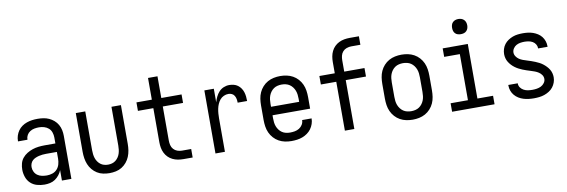

<svg xmlns="http://www.w3.org/2000/svg" viewBox="-53 -1143 4607 1559"><g transform="rotate(-10 2250.0 -363.5)"><path d="M214 8Q183 8 152.5 -0.5Q122 -9 99.5 -30Q77 -51 66.5 -81.5Q56 -112 56 -143Q56 -168 62.5 -193Q69 -218 85 -237.5Q101 -257 123 -270.5Q145 -284 169 -292Q193 -300 218 -303Q243 -306 269 -306H358V-355Q358 -376 351 -397Q344 -418 328 -432Q312 -446 291 -452Q270 -458 249 -458Q230 -458 211 -454.5Q192 -451 175.5 -440.5Q159 -430 149.5 -413Q140 -396 140 -377V-375H62V-378Q62 -401 69 -422.5Q76 -444 89 -462.5Q102 -481 120.5 -494Q139 -507 160.5 -514.5Q182 -522 204 -525Q226 -528 249 -528Q273 -528 297 -524.5Q321 -521 343 -511Q365 -501 383.5 -485Q402 -469 414 -448Q426 -427 431 -403Q436 -379 436 -355V0H358V-86Q350 -65 335.5 -46.5Q321 -28 302 -15Q283 -2 260 3Q237 8 214 8ZM246 -62Q269 -62 291.5 -69.5Q314 -77 329.5 -94Q345 -111 351.5 -134Q358 -157 358 -180V-236H269Q254 -236 239 -234.5Q224 -233 209.5 -229.5Q195 -226 181 -220Q167 -214 156 -204Q145 -194 139.5 -179.5Q134 -165 134 -150Q134 -130 143 -111.5Q152 -93 168.5 -81.5Q185 -70 205 -66Q225 -62 246 -62Z M750 8Q724 8 697.5 2.5Q671 -3 648.5 -17Q626 -31 609 -51.5Q592 -72 582 -96.5Q572 -121 568 -147.5Q564 -174 564 -200V-520H642V-200Q642 -183 644 -166.5Q646 -150 651 -134.5Q656 -119 665.5 -105Q675 -91 688 -81Q701 -71 717 -66.5Q733 -62 750 -62Q767 -62 783 -66.5Q799 -71 812 -81Q825 -91 834.5 -105Q844 -119 849 -134.5Q854 -150 856 -166.5Q858 -183 858 -200V-520H936V-200Q936 -174 932 -147.5Q928 -121 918 -96.5Q908 -72 891 -51.5Q874 -31 851.5 -17Q829 -3 802.5 2.5Q776 8 750 8Z M1436 0H1360Q1337 0 1314.5 -4Q1292 -8 1271.5 -18Q1251 -28 1235 -44Q1219 -60 1209 -80.5Q1199 -101 1195 -123.5Q1191 -146 1191 -169V-450H1064V-520H1191V-699H1269V-520H1436V-450H1269V-169Q1269 -150 1273.5 -131Q1278 -112 1291 -97.5Q1304 -83 1322.5 -76.5Q1341 -70 1360 -70H1436Z M1624 0V-520H1702V-408Q1708 -430 1718.5 -452Q1729 -474 1745 -491.5Q1761 -509 1783.5 -518.5Q1806 -528 1830 -528Q1848 -528 1866.5 -523.5Q1885 -519 1900 -508Q1915 -497 1925.5 -481.5Q1936 -466 1941.5 -448.5Q1947 -431 1949 -412.5Q1951 -394 1951 -375H1873Q1873 -390 1870.5 -404.5Q1868 -419 1860.5 -432Q1853 -445 1839.5 -451.5Q1826 -458 1811 -458Q1791 -458 1772.5 -449.5Q1754 -441 1741.5 -426Q1729 -411 1721 -392.5Q1713 -374 1709 -354.5Q1705 -335 1703.5 -315Q1702 -295 1702 -276V0Z M2250 8Q2223 8 2196.5 2.5Q2170 -3 2146.5 -16Q2123 -29 2104.5 -49.5Q2086 -70 2075 -94.5Q2064 -119 2060 -146Q2056 -173 2056 -200V-320Q2056 -347 2060 -374Q2064 -401 2075 -425.5Q2086 -450 2104.5 -470.5Q2123 -491 2146.5 -504Q2170 -517 2196.5 -522.5Q2223 -528 2250 -528Q2277 -528 2303.5 -522.5Q2330 -517 2353.5 -504Q2377 -491 2395.5 -470.5Q2414 -450 2425 -425.5Q2436 -401 2440 -374Q2444 -347 2444 -320V-225H2134V-200Q2134 -183 2136 -166Q2138 -149 2144 -133Q2150 -117 2160.5 -103Q2171 -89 2185 -79.5Q2199 -70 2216 -66Q2233 -62 2250 -62Q2270 -62 2289.5 -65.5Q2309 -69 2326 -79.5Q2343 -90 2353.5 -107.5Q2364 -125 2364 -145H2442Q2442 -122 2434.5 -100Q2427 -78 2413.5 -59.5Q2400 -41 2381 -27.5Q2362 -14 2340.5 -6Q2319 2 2296 5Q2273 8 2250 8ZM2366 -295V-320Q2366 -337 2364 -354Q2362 -371 2356 -387Q2350 -403 2339.5 -417Q2329 -431 2315 -440.5Q2301 -450 2284 -454Q2267 -458 2250 -458Q2233 -458 2216 -454Q2199 -450 2185 -440.5Q2171 -431 2160.5 -417Q2150 -403 2144 -387Q2138 -371 2136 -354Q2134 -337 2134 -320V-295Z M2691 0V-403H2564V-473H2691V-566Q2691 -589 2695 -611.5Q2699 -634 2709 -654.5Q2719 -675 2735 -691Q2751 -707 2771.5 -717Q2792 -727 2814.5 -731Q2837 -735 2860 -735H2936V-665H2860Q2841 -665 2822.5 -658.5Q2804 -652 2791 -637.5Q2778 -623 2773.5 -604Q2769 -585 2769 -566V-473H2936V-403H2769V0Z M3250 8Q3223 8 3196.5 2.5Q3170 -3 3146.5 -16Q3123 -29 3104.5 -49.5Q3086 -70 3075 -94.5Q3064 -119 3060 -146Q3056 -173 3056 -200V-320Q3056 -347 3060 -374Q3064 -401 3075 -425.5Q3086 -450 3104.5 -470.5Q3123 -491 3146.5 -504Q3170 -517 3196.5 -522.5Q3223 -528 3250 -528Q3277 -528 3303.5 -522.5Q3330 -517 3353.5 -504Q3377 -491 3395.5 -470.5Q3414 -450 3425 -425.5Q3436 -401 3440 -374Q3444 -347 3444 -320V-200Q3444 -173 3440 -146Q3436 -119 3425 -94.5Q3414 -70 3395.5 -49.5Q3377 -29 3353.5 -16Q3330 -3 3303.5 2.5Q3277 8 3250 8ZM3250 -62Q3267 -62 3284 -66Q3301 -70 3315 -79.5Q3329 -89 3339.5 -103Q3350 -117 3356 -133Q3362 -149 3364 -166Q3366 -183 3366 -200V-320Q3366 -337 3364 -354Q3362 -371 3356 -387Q3350 -403 3339.5 -417Q3329 -431 3315 -440.5Q3301 -450 3284 -454Q3267 -458 3250 -458Q3233 -458 3216 -454Q3199 -450 3185 -440.5Q3171 -431 3160.5 -417Q3150 -403 3144 -387Q3138 -371 3136 -354Q3134 -337 3134 -320V-200Q3134 -183 3136 -166Q3138 -149 3144 -133Q3150 -117 3160.5 -103Q3171 -89 3185 -79.5Q3199 -70 3216 -66Q3233 -62 3250 -62Z M3575 0V-70H3718V-450H3589V-520H3796V-70H3925V0ZM3755 -608Q3742 -608 3730 -611.5Q3718 -615 3709 -624Q3700 -633 3696.5 -645Q3693 -657 3693 -670Q3693 -683 3696.5 -695Q3700 -707 3709 -716Q3718 -725 3730 -729Q3742 -733 3755 -733Q3768 -733 3780 -729Q3792 -725 3801 -716Q3810 -707 3814 -695Q3818 -683 3818 -670Q3818 -657 3814 -645Q3810 -633 3801 -624Q3792 -615 3780 -611.5Q3768 -608 3755 -608Z M4249 8Q4227 8 4205.5 5.5Q4184 3 4163 -3.5Q4142 -10 4123.5 -21.5Q4105 -33 4091 -49.5Q4077 -66 4069.5 -87Q4062 -108 4062 -130V-135H4140V-132Q4140 -114 4151 -99Q4162 -84 4178.5 -75.5Q4195 -67 4213 -64.5Q4231 -62 4249 -62Q4267 -62 4285.5 -65Q4304 -68 4320 -76Q4336 -84 4347.5 -99.5Q4359 -115 4359 -133Q4359 -151 4349 -165.5Q4339 -180 4324.5 -189.5Q4310 -199 4294 -205Q4278 -211 4261.5 -216Q4245 -221 4228.5 -226.5Q4212 -232 4196 -238.5Q4180 -245 4165 -253Q4150 -261 4136 -271.5Q4122 -282 4110.5 -294.5Q4099 -307 4090 -321.5Q4081 -336 4076.5 -353Q4072 -370 4072 -387Q4072 -408 4078.5 -429Q4085 -450 4098 -467Q4111 -484 4129 -496Q4147 -508 4167 -515.5Q4187 -523 4208.5 -525.5Q4230 -528 4251 -528Q4272 -528 4293 -525.5Q4314 -523 4334 -516Q4354 -509 4372 -497.5Q4390 -486 4403 -469.5Q4416 -453 4423 -432.5Q4430 -412 4430 -391V-385H4352V-388Q4352 -405 4342.5 -420Q4333 -435 4318 -443.5Q4303 -452 4285.5 -455Q4268 -458 4251 -458Q4234 -458 4216.5 -455Q4199 -452 4184 -443.5Q4169 -435 4159 -419.5Q4149 -404 4149 -387Q4149 -370 4159 -355Q4169 -340 4183 -330.5Q4197 -321 4213.5 -315Q4230 -309 4246.5 -304Q4263 -299 4279 -293.5Q4295 -288 4311 -281.5Q4327 -275 4342.5 -267Q4358 -259 4371.5 -248.5Q4385 -238 4397 -225.5Q4409 -213 4418 -198.5Q4427 -184 4431.5 -167Q4436 -150 4436 -133Q4436 -111 4428.5 -90Q4421 -69 4407.5 -52Q4394 -35 4375 -23Q4356 -11 4335.5 -4Q4315 3 4293 5.5Q4271 8 4249 8Z"/></g></svg>

Font: HulyMono
Style: Regular
Weight: 400
Monospace: yes
Designer: Belleve Invis
Foundry: Belleve Invis
Version: Version 33.2.5; ttfautohint (v1.8.4)